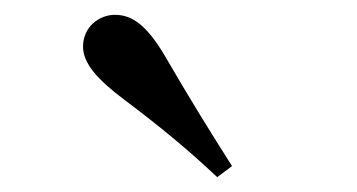

<svg xmlns="http://www.w3.org/2000/svg" viewBox="-20 -859 482 259"><path d="M293 -635C265 -679 237 -724 201 -786C178 -824 159 -839 135 -839C114 -839 92 -823 92 -796C92 -774 111 -752 147 -725C199 -686 237 -654 273 -620Z"/></svg>

Font: GenKiMin2 TW SB
Style: Regular
Weight: 600
Version: Version 2.100;PS 2.1;hotconv 16.6.51;makeotf.lib2.5.65220 DE